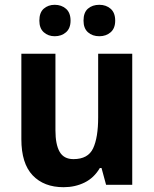

<svg xmlns="http://www.w3.org/2000/svg" viewBox="-20 -770 642 800"><path d="M531 -546V0H422L403 -70H396Q372 -29 332.5 -9.5Q293 10 245 10Q163 10 116 -39.5Q69 -89 69 -190V-546H211V-227Q211 -168 228.5 -137.5Q246 -107 286 -107Q347 -107 368 -152Q389 -197 389 -281V-546ZM144 -684Q144 -718 162.5 -734Q181 -750 208 -750Q236 -750 255 -733.5Q274 -717 274 -684Q274 -652 255 -635.5Q236 -619 208 -619Q181 -619 162.5 -635.5Q144 -652 144 -684ZM328 -684Q328 -718 346.5 -734Q365 -750 394 -750Q422 -750 441 -733.5Q460 -717 460 -684Q460 -652 441 -635.5Q422 -619 394 -619Q365 -619 346.5 -635.5Q328 -652 328 -684Z"/></svg>

Font: Noto Sans Gujarati UI SemiCondensed
Style: Bold
Weight: 700
Width: 4
Designer: Jelle Bosma - Monotype Design Team, Universal Thirst
Foundry: Monotype Imaging Inc.
Version: Version 2.106; ttfautohint (v1.8.4.7-5d5b)